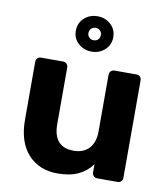

<svg xmlns="http://www.w3.org/2000/svg" viewBox="-85 -833 802 915"><g transform="rotate(10 315.5 -375.5)"><path d="M314 -590Q276 -590 249.5 -614Q223 -638 223 -675Q223 -713 249.5 -737Q276 -761 314 -761Q351 -761 377.5 -737Q404 -713 404 -675Q404 -638 377.5 -614Q351 -590 314 -590ZM314 -645Q327 -645 335.5 -653.5Q344 -662 344 -675Q344 -688 335.5 -696.5Q327 -705 314 -705Q301 -705 292.5 -696.5Q284 -688 284 -675Q284 -662 292.5 -653.5Q301 -645 314 -645ZM255 10Q165 10 111.5 -49Q58 -108 58 -216V-495Q58 -506 64.5 -513Q71 -520 82 -520H188Q199 -520 206 -513Q213 -506 213 -495V-222Q213 -110 311 -110Q359 -110 386 -139Q413 -168 413 -222V-495Q413 -506 420 -513Q427 -520 438 -520H544Q555 -520 561.5 -513Q568 -506 568 -495V-25Q568 -14 561.5 -7Q555 0 544 0H446Q435 0 428 -7Q421 -14 421 -25V-64Q395 -28 354.5 -9Q314 10 255 10Z"/></g></svg>

Font: Fz Rubik SemBd
Style: Regular
Weight: 600
Designer: Hubert and Fischer
Foundry: Hubert and Fischer
Version: Vit hóa bi FontZin.com